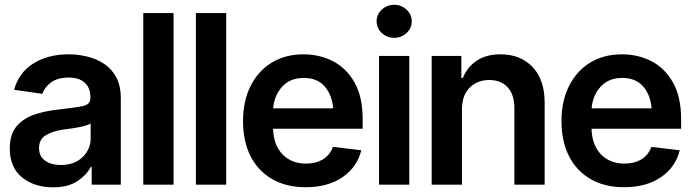

<svg xmlns="http://www.w3.org/2000/svg" viewBox="-20 -783 2930 814"><path d="M204.6 11.2Q126 11.2 73.7 -30.8Q21.5 -72.8 21.5 -153.3Q21.5 -214.8 51.3 -248.8Q81.1 -282.7 128.4 -298.1Q175.8 -313.5 228.5 -318.8Q300.8 -326.7 332 -333.5Q363.3 -340.3 363.3 -368.2V-370.6Q363.3 -410.2 339.6 -432.1Q315.9 -454.1 271.5 -454.1Q224.1 -454.1 196.5 -433.6Q168.9 -413.1 159.2 -385.3L39.6 -402.3Q60.5 -476.6 122.6 -514.6Q184.6 -552.7 270.5 -552.7Q309.6 -552.7 348.9 -543.5Q388.2 -534.2 420.7 -512.9Q453.1 -491.7 472.7 -455.6Q492.2 -419.4 492.2 -365.2V0H368.7V-75.2H364.7Q347.2 -41 307.9 -14.9Q268.6 11.2 204.6 11.2ZM237.3 -83.5Q295.9 -83.5 330.1 -116.9Q364.3 -150.4 364.3 -195.8V-259.8Q356 -253.4 334 -248Q312 -242.7 287.6 -239Q263.2 -235.4 246.1 -233.4Q203.1 -227.1 174.3 -209.7Q145.5 -192.4 145.5 -155.3Q145.5 -119.6 171.4 -101.6Q197.3 -83.5 237.3 -83.5Z M715.8 -727.5V0H587.4V-727.5Z M939 -727.5V0H810.5V-727.5Z M1275.4 10.7Q1193.4 10.7 1133.8 -23.7Q1074.2 -58.1 1042.2 -121.1Q1010.3 -184.1 1010.3 -269.5Q1010.3 -354 1042 -417.7Q1073.7 -481.4 1131.3 -517.1Q1189 -552.7 1267.1 -552.7Q1334.5 -552.7 1391.4 -523.7Q1448.2 -494.6 1482.9 -433.6Q1517.6 -372.6 1517.6 -277.3V-237.3H1137.7Q1140.1 -167 1178.2 -128.2Q1216.3 -89.4 1277.3 -89.4Q1318.8 -89.4 1348.6 -107.2Q1378.4 -125 1391.6 -160.2L1511.7 -146Q1494.6 -75.2 1432.6 -32.2Q1370.6 10.7 1275.4 10.7ZM1268.1 -452.6Q1210 -452.6 1176.3 -415.5Q1142.6 -378.4 1138.2 -323.7H1392.6Q1387.2 -382.3 1355.7 -417.5Q1324.2 -452.6 1268.1 -452.6Z M1586.9 0V-545.9H1715.3V0ZM1651.4 -622.6Q1620.6 -622.6 1598.6 -643.1Q1576.7 -663.6 1576.7 -692.4Q1576.7 -721.7 1598.6 -742.2Q1620.6 -762.7 1651.4 -762.7Q1681.6 -762.7 1703.6 -742.2Q1725.6 -721.7 1725.6 -692.4Q1725.6 -663.6 1703.6 -643.1Q1681.6 -622.6 1651.4 -622.6Z M1938.5 -319.3V0H1810.1V-545.9H1936V-452.6H1942.4Q1960.9 -498.5 2001 -525.6Q2041 -552.7 2102.1 -552.7Q2186.5 -552.7 2237.8 -499Q2289.1 -445.3 2289.1 -347.2V0H2160.6V-327.1Q2160.6 -381.8 2132.3 -412.8Q2104 -443.8 2054.2 -443.8Q2003.4 -443.8 1970.9 -411.1Q1938.5 -378.4 1938.5 -319.3Z M2625.5 10.7Q2543.5 10.7 2483.9 -23.7Q2424.3 -58.1 2392.3 -121.1Q2360.4 -184.1 2360.4 -269.5Q2360.4 -354 2392.1 -417.7Q2423.8 -481.4 2481.4 -517.1Q2539.1 -552.7 2617.2 -552.7Q2684.6 -552.7 2741.5 -523.7Q2798.3 -494.6 2833 -433.6Q2867.7 -372.6 2867.7 -277.3V-237.3H2487.8Q2490.2 -167 2528.3 -128.2Q2566.4 -89.4 2627.4 -89.4Q2668.9 -89.4 2698.7 -107.2Q2728.5 -125 2741.7 -160.2L2861.8 -146Q2844.7 -75.2 2782.7 -32.2Q2720.7 10.7 2625.5 10.7ZM2618.2 -452.6Q2560.1 -452.6 2526.4 -415.5Q2492.7 -378.4 2488.3 -323.7H2742.7Q2737.3 -382.3 2705.8 -417.5Q2674.3 -452.6 2618.2 -452.6Z"/></svg>

Font: Inter Tight SemiBold
Style: Regular
Weight: 600
Designer: Rasmus Andersson
Foundry: rsms
Version: Version 3.004; ttfautohint (v1.8.4.7-5d5b)